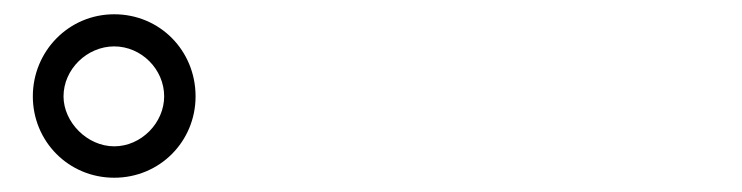

<svg xmlns="http://www.w3.org/2000/svg" viewBox="-20 -842 1040 269"><path d="M26 -707C26 -644 76 -593 140 -593C204 -593 254 -644 254 -707C254 -771 204 -822 140 -822C76 -822 26 -770 26 -707ZM69 -707C69 -745 102 -777 140 -777C178 -777 210 -745 210 -707C210 -670 178 -637 140 -637C102 -637 69 -671 69 -707Z"/></svg>

Font: Noto Sans CJK KR Regular
Style: Regular
Weight: 400
Designer: Ryoko NISHIZUKA (kana & ideographs); Paul D. Hunt (Latin, Greek & Cyrillic); Wenlong ZHANG (bopomofo); Sandoll Communica
Foundry: Adobe Systems Incorporated
Version: Version 1.004;PS 1.004;hotconv 1.0.82;makeotf.lib2.5.63406